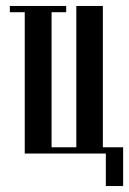

<svg xmlns="http://www.w3.org/2000/svg" viewBox="-20 -515 433 644"><path d="M63 -474H13V-495H202V-474H153V-21H236V-495H325V-21H393V109H335V0H63Z"/></svg>

Font: Moniqa Narrow Heading
Style: Bold
Weight: 700
Width: 4
Designer: Rajesh Rajput
Foundry: Rajesh Rajput
Version: Version 1.000